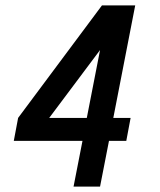

<svg xmlns="http://www.w3.org/2000/svg" viewBox="-20 -690 590 710"><path d="M252 0 285 -169H31L47 -254L357 -670H480L399 -254H463L447 -169H383L350 0ZM162 -254H301L350 -505Z"/></svg>

Font: Lode Dark
Style: Bold Italic
Weight: 700
Italic angle: -11°
Monospace: yes
Designer: Belleve Invis
Foundry: Belleve Invis
Version: Version 29.2.0; ttfautohint (v1.8.3)